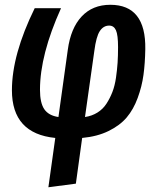

<svg xmlns="http://www.w3.org/2000/svg" viewBox="-20 -563 660 802"><path d="M440.9 -543Q589.8 -543 586.9 -357.9Q585.9 -297.9 579.3 -250Q572.8 -202.1 555.2 -154.1Q537.6 -106 509.3 -72.5Q481 -39.1 433.8 -15.9Q386.7 7.3 323.2 13.2L296.9 204.1L182.1 219.2L210.9 13.2Q29.8 -4.9 29.8 -186Q29.8 -335 125 -528.8H234.9Q147 -334 147 -188Q147 -132.8 165.3 -106.4Q183.6 -80.1 224.1 -74.2L263.2 -355Q275.4 -445.3 321 -494.1Q366.7 -543 440.9 -543ZM436 -456.1Q412.1 -456.1 397 -433.3Q381.8 -410.6 374 -350.1L335 -74.2Q364.3 -78.6 387.2 -93Q410.2 -107.4 424.8 -130.1Q439.5 -152.8 449.5 -178.7Q459.5 -204.6 464.4 -237.8Q469.2 -271 471.2 -300.8Q473.1 -330.6 473.1 -366.2Q473.1 -417 464.4 -436.5Q455.6 -456.1 436 -456.1Z"/></svg>

Font: Fira Sans Compressed Medium
Style: Italic
Weight: 500
Width: 3
Italic angle: -8°
Designer: Carrois Corporate & Edenspiekermann AG
Foundry: Carrois Corporate GbR & Edenspiekermann AG
Version: Version 4.203;PS 004.203;hotconv 1.0.88;makeotf.lib2.5.64775